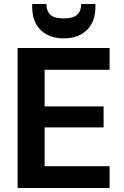

<svg xmlns="http://www.w3.org/2000/svg" viewBox="-20 -940 621 960"><path d="M68 0V-700H528V-591H203V-408H498V-303H203V-109H528V0ZM299 -748Q250 -748 214.5 -767Q179 -786 160 -820.5Q141 -855 141 -903V-920H212Q212 -886 231 -867Q250 -848 299 -848Q347 -848 366.5 -867Q386 -886 386 -920H457V-902Q457 -855 437.5 -820Q418 -785 382.5 -766.5Q347 -748 299 -748Z"/></svg>

Font: DM Sans 20pt
Style: Bold
Weight: 700
Version: Version 4.004;gftools[0.9.30]